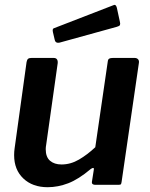

<svg xmlns="http://www.w3.org/2000/svg" viewBox="-20 -772 628 802"><path d="M179 10Q116 10 77.5 -26.5Q39 -63 39 -124Q39 -131 39.5 -138.5Q40 -146 41 -152L91 -513Q93 -523 97.5 -526.5Q102 -530 112 -530H204Q214 -530 218 -524Q222 -518 221 -508L173 -168Q172 -163 171.5 -158Q171 -153 171 -149Q171 -116 189 -100.5Q207 -85 237 -85Q275 -85 310 -105.5Q345 -126 378 -157L430 -514Q431 -524 436 -527Q441 -530 452 -530H542Q552 -530 557 -524Q562 -518 560 -508L488 -13Q487 -5 485 -2.5Q483 0 475 0H377Q371 0 367 -3Q363 -6 364 -13L372 -64Q373 -70 369.5 -70.5Q366 -71 359 -66Q308 -23 265 -6.5Q222 10 179 10ZM468 -740 481 -680Q483 -672 481 -667.5Q479 -663 468 -660L229 -594Q219 -592 214 -596Q209 -600 208 -608L201 -638Q198 -652 205 -654L453 -750Q458 -753 462 -750.5Q466 -748 468 -740Z"/></svg>

Font: Libre Franklin SemiBold
Style: Italic
Weight: 600
Italic angle: -8°
Designer: Pablo Impallari, Rodrigo Fuenzalida, Nhung Nguyen
Foundry: Impallari Type
Version: Version 3.000